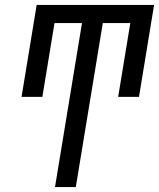

<svg xmlns="http://www.w3.org/2000/svg" viewBox="-20 -755 642 775"><path d="M202 0 311 -662H200L151 -364H67L128 -735H602L541 -364H457L506 -662H395L286 0Z"/></svg>

Font: Iosevka Extended Oblique
Style: Regular
Weight: 400
Width: 7
Italic angle: -9°
Monospace: yes
Designer: Belleve Invis
Foundry: Belleve Invis
Version: Version 32.0.1; ttfautohint (v1.8.4)